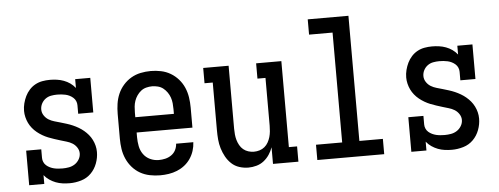

<svg xmlns="http://www.w3.org/2000/svg" viewBox="-49 -864 2599 1001"><g transform="rotate(-5 1250.0 -363.5)"><path d="M279 8Q260 8 241.5 5.5Q223 3 206 -3.5Q189 -10 173.5 -20.5Q158 -31 146 -46V0H67V-181H146V-136Q146 -125 150.5 -114.5Q155 -104 163.5 -96.5Q172 -89 182.5 -84Q193 -79 203.5 -76.5Q214 -74 225.5 -73Q237 -72 248 -72Q265 -72 281.5 -75Q298 -78 312 -87Q326 -96 335 -111Q344 -126 344 -143Q344 -159 334.5 -173.5Q325 -188 311 -196.5Q297 -205 281 -209.5Q265 -214 249 -219Q233 -224 217.5 -229Q202 -234 187 -240Q172 -246 157.5 -254.5Q143 -263 130 -273.5Q117 -284 106.5 -297Q96 -310 89 -324.5Q82 -339 78 -355.5Q74 -372 74 -388Q74 -408 79 -427.5Q84 -447 92.5 -464.5Q101 -482 114.5 -497Q128 -512 145.5 -521.5Q163 -531 182.5 -534.5Q202 -538 222 -538Q240 -538 258.5 -535.5Q277 -533 294.5 -526.5Q312 -520 327 -509.5Q342 -499 354 -484V-530H433V-349H354V-394Q354 -405 349.5 -415.5Q345 -426 336.5 -433.5Q328 -441 318 -446Q308 -451 297 -453.5Q286 -456 275 -457Q264 -458 253 -458Q237 -458 221 -455Q205 -452 192 -442.5Q179 -433 171.5 -418.5Q164 -404 164 -388Q164 -371 173.5 -356.5Q183 -342 197 -333.5Q211 -325 227 -320.5Q243 -316 258.5 -311.5Q274 -307 290 -302Q306 -297 321 -290.5Q336 -284 350.5 -275.5Q365 -267 377.5 -256.5Q390 -246 400.5 -233.5Q411 -221 418.5 -206Q426 -191 430 -175Q434 -159 434 -142Q434 -112 423 -82.5Q412 -53 390.5 -31.5Q369 -10 339 -1Q309 8 279 8Z M752 8Q725 8 698 2.5Q671 -3 648 -16Q625 -29 607 -49.5Q589 -70 578 -95Q567 -120 563 -146.5Q559 -173 559 -200V-330Q559 -357 563 -383.5Q567 -410 577.5 -434.5Q588 -459 606 -479.5Q624 -500 647 -513.5Q670 -527 696.5 -532.5Q723 -538 750 -538Q777 -538 803.5 -532.5Q830 -527 853 -513.5Q876 -500 894 -479.5Q912 -459 922.5 -434.5Q933 -410 937 -383.5Q941 -357 941 -330V-225H649V-200Q649 -177 653.5 -153.5Q658 -130 671.5 -111Q685 -92 706.5 -82Q728 -72 752 -72Q769 -72 786 -76Q803 -80 817.5 -90Q832 -100 840 -115.5Q848 -131 849 -149H939Q938 -126 931 -104Q924 -82 911 -63Q898 -44 880 -30Q862 -16 841 -7.5Q820 1 797.5 4.5Q775 8 752 8ZM649 -305H851V-330Q851 -345 849.5 -360.5Q848 -376 843 -390.5Q838 -405 829 -418Q820 -431 808 -440.5Q796 -450 780.5 -454Q765 -458 750 -458Q735 -458 719.5 -454Q704 -450 692 -440.5Q680 -431 671 -418Q662 -405 657 -390.5Q652 -376 650.5 -360.5Q649 -345 649 -330Z M1214 8Q1190 8 1166.5 0.5Q1143 -7 1125.5 -23.5Q1108 -40 1096.5 -61Q1085 -82 1078 -105Q1071 -128 1069 -152Q1067 -176 1067 -200V-450H1024V-530H1157V-200Q1157 -185 1158.5 -170Q1160 -155 1164 -141Q1168 -127 1175.5 -113.5Q1183 -100 1194.5 -90.5Q1206 -81 1220.5 -76.5Q1235 -72 1250 -72Q1265 -72 1279.5 -76.5Q1294 -81 1305.5 -90.5Q1317 -100 1324.5 -113.5Q1332 -127 1336 -141Q1340 -155 1341.5 -170Q1343 -185 1343 -200V-450H1301V-530H1433V-80H1476V0H1343V-87Q1336 -67 1324 -49Q1312 -31 1295 -17.5Q1278 -4 1256.5 2Q1235 8 1214 8Z M1575 0V-80H1712V-655H1589V-735H1802V-80H1925V0Z M2279 8Q2260 8 2241.5 5.5Q2223 3 2206 -3.5Q2189 -10 2173.5 -20.5Q2158 -31 2146 -46V0H2067V-181H2146V-136Q2146 -125 2150.5 -114.5Q2155 -104 2163.5 -96.5Q2172 -89 2182.5 -84Q2193 -79 2203.5 -76.5Q2214 -74 2225.5 -73Q2237 -72 2248 -72Q2265 -72 2281.5 -75Q2298 -78 2312 -87Q2326 -96 2335 -111Q2344 -126 2344 -143Q2344 -159 2334.5 -173.5Q2325 -188 2311 -196.5Q2297 -205 2281 -209.5Q2265 -214 2249 -219Q2233 -224 2217.5 -229Q2202 -234 2187 -240Q2172 -246 2157.5 -254.5Q2143 -263 2130 -273.5Q2117 -284 2106.5 -297Q2096 -310 2089 -324.5Q2082 -339 2078 -355.5Q2074 -372 2074 -388Q2074 -408 2079 -427.5Q2084 -447 2092.5 -464.5Q2101 -482 2114.5 -497Q2128 -512 2145.5 -521.5Q2163 -531 2182.5 -534.5Q2202 -538 2222 -538Q2240 -538 2258.5 -535.5Q2277 -533 2294.5 -526.5Q2312 -520 2327 -509.5Q2342 -499 2354 -484V-530H2433V-349H2354V-394Q2354 -405 2349.5 -415.5Q2345 -426 2336.5 -433.5Q2328 -441 2318 -446Q2308 -451 2297 -453.5Q2286 -456 2275 -457Q2264 -458 2253 -458Q2237 -458 2221 -455Q2205 -452 2192 -442.5Q2179 -433 2171.5 -418.5Q2164 -404 2164 -388Q2164 -371 2173.5 -356.5Q2183 -342 2197 -333.5Q2211 -325 2227 -320.5Q2243 -316 2258.5 -311.5Q2274 -307 2290 -302Q2306 -297 2321 -290.5Q2336 -284 2350.5 -275.5Q2365 -267 2377.5 -256.5Q2390 -246 2400.5 -233.5Q2411 -221 2418.5 -206Q2426 -191 2430 -175Q2434 -159 2434 -142Q2434 -112 2423 -82.5Q2412 -53 2390.5 -31.5Q2369 -10 2339 -1Q2309 8 2279 8Z"/></g></svg>

Font: Iosevka Slab Medium
Style: Regular
Weight: 500
Monospace: yes
Designer: Belleve Invis
Foundry: Belleve Invis
Version: Version 11.1.1; ttfautohint (v1.8.3)